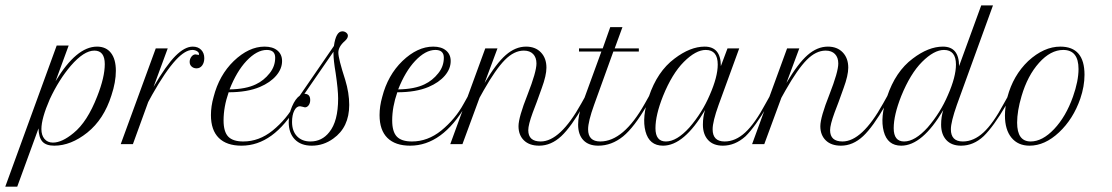

<svg xmlns="http://www.w3.org/2000/svg" viewBox="-144 -542 4183 722"><path d="M-79.2 160H-124.2L69.2 -370.8H114.2L65 -236.7Q143.3 -366.7 220.8 -366.7Q255 -366.7 273.3 -342.9Q291.7 -319.2 291.7 -275.8Q291.7 -233.3 275 -183.3Q246.7 -93.3 184.2 -43.3Q122.5 5.8 60 5.8Q29.2 5.8 15.4 -9.6Q1.7 -25 0.8 -59.2ZM250 -300.8Q250 -351.7 210.8 -351.7Q171.7 -351.7 122.5 -295Q77.5 -242.5 43.3 -169.2Q11.7 -96.7 11.7 -56.7Q11.7 -33.3 23.3 -19.6Q35 -5.8 55 -5.8Q89.2 -5.8 132.5 -41.7Q184.2 -83.3 221.7 -180Q250 -251.7 250 -300.8Z M601.7 -335Q604.2 -335 604.2 -339.2Q604.2 -345 596.7 -349.6Q589.2 -354.2 579.2 -354.2Q552.5 -354.2 517.5 -316.7Q477.5 -273.3 428.3 -185.8L413.3 -158.3L355.8 0H310L441.7 -360H486.7L433.3 -215Q480.8 -296.7 515.8 -331.7Q550.8 -366.7 580.8 -366.7Q600.8 -366.7 612.5 -354.6Q624.2 -342.5 624.2 -323.3Q624.2 -306.7 616.2 -295.8Q608.3 -285 595 -285Q584.2 -285 576.7 -291.7Q569.2 -298.3 569.2 -309.2Q569.2 -320 575.8 -328.8Q582.5 -337.5 591.7 -337.5L595 -336.7H598.3Q600 -335 601.7 -335Z M974.2 -146.7Q885 5.8 764.2 5.8Q708.3 5.8 678.8 -23.3Q649.2 -52.5 649.2 -109.2Q649.2 -142.5 659.2 -177.5Q680 -259.2 735 -312.5Q791.7 -366.7 850.8 -366.7Q881.7 -366.7 899.2 -352.1Q916.7 -337.5 916.7 -312.5Q916.7 -283.3 894.6 -257.5Q872.5 -231.7 833.3 -215Q785.8 -195 715.8 -195Q696.7 -140 696.7 -89.2Q696.7 -46.7 714.2 -28.3Q731.7 -10 770.8 -10Q830 -10 880.8 -50.8Q934.2 -94.2 965.8 -152.5L981.7 -180.8L990 -174.2ZM890.8 -325Q890.8 -354.2 859.2 -354.2Q821.7 -354.2 782.5 -312.5Q745.8 -273.3 719.2 -205.8Q780.8 -206.7 818.3 -225Q848.3 -239.2 870 -266.7Q890.8 -292.5 890.8 -325Z M1028.3 5.8Q987.5 5.8 964.6 -17.9Q941.7 -41.7 941.7 -82.5Q941.7 -113.3 954.2 -141.7Q966.7 -170.8 983.3 -182.5L1111.7 -369.2Q1119.2 -424.2 1143.3 -424.2Q1151.7 -424.2 1157.9 -419.2Q1164.2 -414.2 1164.2 -407.5Q1164.2 -398.3 1153.3 -388.3Q1128.3 -366.7 1128.3 -344.2Q1128.3 -321.7 1154.2 -241.7Q1169.2 -192.5 1169.2 -147.5Q1169.2 -63.3 1109.2 -20.8Q1072.5 5.8 1028.3 5.8ZM1118.3 -266.7Q1110 -315.8 1110 -340.8V-347.5L1000.8 -189.2Q1022.5 -189.2 1022.5 -165.8Q1022.5 -154.2 1016.7 -146.2Q1010.8 -138.3 1002.5 -138.3Q1001.7 -138.3 994.2 -140.4Q986.7 -142.5 984.2 -142.5Q970.8 -142.5 962.5 -125.8Q954.2 -109.2 954.2 -83.3Q954.2 -49.2 972.9 -29.6Q991.7 -10 1023.3 -10Q1066.7 -10 1094.2 -45Q1127.5 -85.8 1127.5 -171.7Q1127.5 -204.2 1118.3 -266.7Z M1608.3 -146.7Q1519.2 5.8 1398.3 5.8Q1342.5 5.8 1312.9 -23.3Q1283.3 -52.5 1283.3 -109.2Q1283.3 -142.5 1293.3 -177.5Q1314.2 -259.2 1369.2 -312.5Q1425.8 -366.7 1485 -366.7Q1515.8 -366.7 1533.3 -352.1Q1550.8 -337.5 1550.8 -312.5Q1550.8 -283.3 1528.8 -257.5Q1506.7 -231.7 1467.5 -215Q1420 -195 1350 -195Q1330.8 -140 1330.8 -89.2Q1330.8 -46.7 1348.3 -28.3Q1365.8 -10 1405 -10Q1464.2 -10 1515 -50.8Q1568.3 -94.2 1600 -152.5L1615.8 -180.8L1624.2 -174.2ZM1525 -325Q1525 -354.2 1493.3 -354.2Q1455.8 -354.2 1416.7 -312.5Q1380 -273.3 1353.3 -205.8Q1415 -206.7 1452.5 -225Q1482.5 -239.2 1504.2 -266.7Q1525 -292.5 1525 -325Z M1595 0H1549.2L1680.8 -360H1726.7L1678.3 -230Q1721.7 -303.3 1757.9 -335Q1794.2 -366.7 1834.2 -366.7Q1869.2 -366.7 1890 -345Q1910.8 -323.3 1910.8 -287.5Q1910.8 -258.3 1893.3 -210.8Q1872.5 -151.7 1859.2 -118.3Q1842.5 -72.5 1842.5 -52.5Q1842.5 -10 1889.2 -10Q1962.5 -10 2041.7 -152.5L2057.5 -180.8L2066.7 -174.2L2050.8 -146.7Q2003.3 -64.2 1966.7 -30Q1928.3 5.8 1883.3 5.8Q1846.7 5.8 1826.2 -14.2Q1805.8 -34.2 1805.8 -67.5Q1805.8 -100.8 1840 -186.7Q1873.3 -271.7 1873.3 -303.3Q1873.3 -325.8 1860.8 -338.8Q1848.3 -351.7 1825.8 -351.7Q1789.2 -351.7 1754.6 -316.7Q1720 -281.7 1675 -202.5L1659.2 -174.2Z M2117.5 -348.3H2033.3V-360H2122.5L2150.8 -440H2196.7L2167.5 -360H2258.3V-348.3H2162.5L2090 -147.5Q2067.5 -85 2067.5 -55.8Q2067.5 -10 2113.3 -10Q2200.8 -10 2280.8 -152.5L2296.7 -180.8L2305 -174.2L2289.2 -146.7Q2240.8 -63.3 2199.2 -29.2Q2155.8 5.8 2105.8 5.8Q2069.2 5.8 2049.6 -15Q2030 -35.8 2030 -73.3Q2030 -107.5 2044.2 -147.5Z M2349.2 5.8Q2297.5 5.8 2283.3 -47.9Q2269.2 -101.7 2295.8 -178.3Q2327.5 -273.3 2392.5 -321.7Q2451.7 -366.7 2505.8 -366.7Q2566.7 -366.7 2566.7 -293.3L2591.7 -360H2635.8L2558.3 -147.5Q2535.8 -85 2535.8 -55.8Q2535.8 -10 2580.8 -10Q2621.7 -10 2658.3 -43.8Q2695 -77.5 2735 -152.5L2750.8 -180.8L2759.2 -174.2L2743.3 -146.7Q2695.8 -65 2659.2 -29.2Q2620 5.8 2574.2 5.8Q2538.3 5.8 2518.8 -15.4Q2499.2 -36.7 2499.2 -73.3Q2499.2 -103.3 2507.5 -128.3Q2428.3 5.8 2349.2 5.8ZM2320.8 -60Q2320.8 -10 2360 -10Q2400.8 -10 2448.3 -62.5Q2496.7 -118.3 2525 -185Q2555 -253.3 2555 -299.2Q2555 -354.2 2510 -354.2Q2472.5 -354.2 2427.5 -309.2Q2383.3 -265 2349.2 -180.8Q2320.8 -109.2 2320.8 -60Z M2730 0H2684.2L2815.8 -360H2861.7L2813.3 -230Q2856.7 -303.3 2892.9 -335Q2929.2 -366.7 2969.2 -366.7Q3004.2 -366.7 3025 -345Q3045.8 -323.3 3045.8 -287.5Q3045.8 -258.3 3028.3 -210.8Q3007.5 -151.7 2994.2 -118.3Q2977.5 -72.5 2977.5 -52.5Q2977.5 -10 3024.2 -10Q3097.5 -10 3176.7 -152.5L3192.5 -180.8L3201.7 -174.2L3185.8 -146.7Q3138.3 -64.2 3101.7 -30Q3063.3 5.8 3018.3 5.8Q2981.7 5.8 2961.2 -14.2Q2940.8 -34.2 2940.8 -67.5Q2940.8 -100.8 2975 -186.7Q3008.3 -271.7 3008.3 -303.3Q3008.3 -325.8 2995.8 -338.8Q2983.3 -351.7 2960.8 -351.7Q2924.2 -351.7 2889.6 -316.7Q2855 -281.7 2810 -202.5L2794.2 -174.2Z M3245 5.8Q3193.3 5.8 3179.2 -47.9Q3165 -101.7 3191.7 -178.3Q3223.3 -273.3 3288.3 -321.7Q3347.5 -366.7 3401.7 -366.7Q3462.5 -366.7 3462.5 -293.3L3545.8 -521.7H3590L3454.2 -147.5Q3431.7 -83.3 3431.7 -55.8Q3431.7 -10 3476.7 -10Q3517.5 -10 3554.2 -43.8Q3590.8 -77.5 3630.8 -152.5L3646.7 -180.8L3655 -174.2L3639.2 -146.7Q3592.5 -66.7 3555 -30Q3516.7 5.8 3470 5.8Q3434.2 5.8 3414.6 -15.4Q3395 -36.7 3395 -73.3Q3395 -103.3 3403.3 -128.3Q3324.2 5.8 3245 5.8ZM3216.7 -60Q3216.7 -10 3255.8 -10Q3296.7 -10 3344.2 -62.5Q3392.5 -118.3 3420.8 -185Q3450.8 -253.3 3450.8 -299.2Q3450.8 -354.2 3405.8 -354.2Q3368.3 -354.2 3323.3 -309.2Q3279.2 -265 3245 -180.8Q3216.7 -109.2 3216.7 -60Z M3635 -107.5Q3635 -138.3 3644.2 -176.7Q3665.8 -258.3 3722.5 -312.5Q3781.7 -366.7 3843.3 -366.7Q3934.2 -366.7 3934.2 -260.8Q3934.2 -217.5 3918.3 -170.8Q3891.7 -94.2 3838.3 -44.2Q3785 5.8 3727.5 5.8Q3684.2 5.8 3659.6 -24.2Q3635 -54.2 3635 -107.5ZM3680.8 -80.8Q3680.8 -10 3731.7 -10Q3775.8 -10 3820 -56.7Q3864.2 -103.3 3890.8 -178.3Q3911.7 -237.5 3911.7 -282.5Q3911.7 -354.2 3854.2 -354.2Q3806.7 -354.2 3763.3 -305.8Q3720 -257.5 3697.5 -180.8Q3680.8 -124.2 3680.8 -80.8Z"/></svg>

Font: Sirivennela
Style: Regular
Weight: 400
Designer: Appaji Ambarisha Darbha
Foundry: Appaji Ambarisha Darbha
Version: Version 1.00; ttfautohint (v1.8.4.7-5d5b)